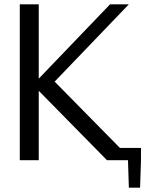

<svg xmlns="http://www.w3.org/2000/svg" viewBox="-20 -735 677 881"><path d="M70.8 0V-715H157.8V0ZM198.6 -327 136.1 -351.5 484.8 -715H571.1ZM470.8 0 131.7 -344.9 221.9 -369.5 585.6 0ZM626.9 0H500.5V-56.2H626.9ZM567.2 0H626.9L622.8 126H571.3Z"/></svg>

Font: Russolo 10pt ExtraLight
Style: Regular
Weight: 200
Designer: Micah Stupak-Hahn
Version: Version 1.000